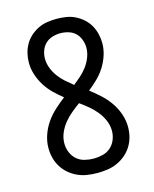

<svg xmlns="http://www.w3.org/2000/svg" viewBox="-113 -819 726 904"><g transform="rotate(-15 250.0 -367.5)"><path d="M250 8Q226 8 201.5 4.5Q177 1 154.5 -9Q132 -19 113 -35Q94 -51 81 -72Q68 -93 62 -116.5Q56 -140 56 -165Q56 -197 67 -228.5Q78 -260 96.5 -286.5Q115 -313 139 -335Q163 -357 189 -377Q165 -396 143.5 -417Q122 -438 106 -463.5Q90 -489 80.5 -518Q71 -547 71 -577Q71 -600 76.5 -622.5Q82 -645 93.5 -665Q105 -685 122.5 -700.5Q140 -716 160.5 -726Q181 -736 204 -739.5Q227 -743 250 -743Q273 -743 296 -739.5Q319 -736 339.5 -726Q360 -716 377.5 -700.5Q395 -685 406.5 -665Q418 -645 423.5 -622.5Q429 -600 429 -577Q429 -547 419.5 -518Q410 -489 394 -463.5Q378 -438 356.5 -417Q335 -396 311 -377Q337 -357 361 -335Q385 -313 403.5 -286.5Q422 -260 433 -228.5Q444 -197 444 -165Q444 -140 438 -116.5Q432 -93 419 -72Q406 -51 387 -35Q368 -19 345.5 -9Q323 1 298.5 4.5Q274 8 250 8ZM250 -421Q269 -436 287 -452Q305 -468 319 -487Q333 -506 342 -529Q351 -552 351 -576Q351 -595 344 -614.5Q337 -634 323 -647.5Q309 -661 289.5 -667Q270 -673 250 -673Q230 -673 210.5 -667Q191 -661 177 -647.5Q163 -634 156 -615Q149 -596 149 -576Q149 -552 158 -529Q167 -506 181 -487Q195 -468 213 -452Q231 -436 250 -421ZM250 -62Q272 -62 294 -67.5Q316 -73 332.5 -87.5Q349 -102 357.5 -123Q366 -144 366 -166Q366 -193 355.5 -217.5Q345 -242 328.5 -262.5Q312 -283 291.5 -300Q271 -317 250 -332Q229 -317 208.5 -300Q188 -283 171.5 -262.5Q155 -242 144.5 -217.5Q134 -193 134 -166Q134 -144 142.5 -123Q151 -102 167.5 -87.5Q184 -73 206 -67.5Q228 -62 250 -62Z"/></g></svg>

Font: Iosevka Term
Style: Regular
Weight: 400
Monospace: yes
Designer: Belleve Invis
Foundry: Belleve Invis
Version: Version 30.0.1